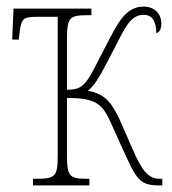

<svg xmlns="http://www.w3.org/2000/svg" viewBox="-20 -562 522 582"><path d="M80 0H251V-20H248C189 -20 183 -26 183 -96V-265C269 -265 290 -248 315 -192L353 -108C393 -20 403 0 461 0H472V-20H465C430 -20 411 -43 382 -110L342 -201C319 -248 301 -277 246 -287C272 -305 293 -352 325 -412C359 -479 376 -517 415 -517C442 -517 453 -498 454 -461C462 -464 469 -471 469 -491C469 -519 450 -542 415 -542C359 -542 335 -488 301 -423C274 -372 256 -332 240 -313C227 -299 218 -290 183 -290V-440C183 -510 189 -516 250 -516H257V-536H21L17 -442H37L38 -452C44 -506 47 -511 93 -511H155V-95C155 -26 149 -20 88 -20H80Z"/></svg>

Font: Noto Serif ExtraCondensed Thin
Style: Regular
Weight: 100
Width: 2
Designer: Monotype Design Team
Foundry: Monotype Imaging Inc.
Version: Version 2.013